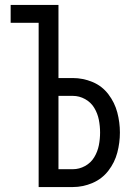

<svg xmlns="http://www.w3.org/2000/svg" viewBox="-20 -755 540 775"><path d="M136 0V-663H23V-735H216V-440H274Q315 -440 353.5 -424Q392 -408 417.5 -374.5Q443 -341 453.5 -301Q464 -261 464 -220Q464 -179 453.5 -139Q443 -99 417.5 -66Q392 -33 353.5 -16.5Q315 0 274 0ZM216 -72H274Q300 -72 323.5 -85Q347 -98 360.5 -120.5Q374 -143 379 -168.5Q384 -194 384 -220Q384 -246 379 -271.5Q374 -297 360.5 -319.5Q347 -342 323.5 -355Q300 -368 274 -368H216Z"/></svg>

Font: Iosevka SS01
Style: Regular
Weight: 400
Monospace: yes
Designer: Belleve Invis
Foundry: Belleve Invis
Version: 2.3.3; ttfautohint (v1.8.3)